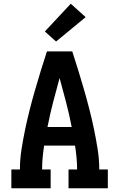

<svg xmlns="http://www.w3.org/2000/svg" viewBox="-20 -1011 640 1031"><path d="M41 0V-101H87Q87 -155 95.5 -209Q104 -263 115 -316Q126 -369 139.5 -422Q153 -475 168 -527Q183 -579 199 -631Q215 -683 232 -735H368Q385 -683 401 -631Q417 -579 432 -527Q447 -475 460.5 -422Q474 -369 485 -316Q496 -263 504.5 -209Q513 -155 513 -101H559V0H348V-101H394Q394 -133 391 -165Q388 -197 383 -229H217Q212 -197 209 -165Q206 -133 206 -101H252V0ZM235 -329H365Q352 -396 335 -461.5Q318 -527 300 -592Q282 -527 265 -461.5Q248 -396 235 -329ZM281 -788 221 -842 360 -991 440 -919Z"/></svg>

Font: Iosevka Curly Slab Extended
Style: Bold
Weight: 700
Width: 7
Monospace: yes
Designer: Belleve Invis
Foundry: Belleve Invis
Version: Version 11.1.0; ttfautohint (v1.8.3)